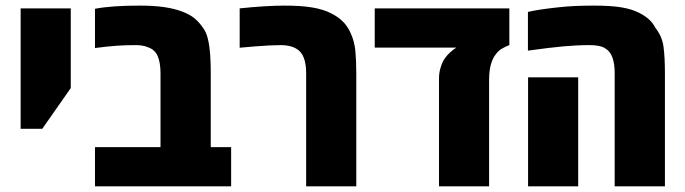

<svg xmlns="http://www.w3.org/2000/svg" viewBox="-20 -661 2431 681"><path d="M53.2 -204.1V-631.3H231V-348.6L129.9 -204.1Z M316.9 0V-139.2H549.3V-401.9Q549.3 -438.5 539.3 -461.9Q529.3 -485.4 503.9 -493.7Q495.1 -497.6 483.9 -499.3Q472.7 -501 462.4 -501Q425.3 -501 394 -498.8Q362.8 -496.6 316.9 -490.7V-629.9Q347.7 -635.7 386.7 -638.4Q425.8 -641.1 475.6 -641.1Q526.9 -641.1 562.7 -635.7Q598.6 -630.4 624.5 -620.6Q653.8 -609.9 671.1 -595Q688.5 -580.1 700.2 -562Q711.9 -546.9 717.8 -521.2Q723.6 -495.6 725.6 -465.6Q727.5 -435.5 727.5 -405.8V-139.2H799.8V0Z M1065.9 0V-401.9Q1065.9 -433.6 1057.6 -455.8Q1049.3 -478 1030.3 -488.8Q1020.5 -494.6 1006.8 -497.8Q993.2 -501 978 -501Q960 -501 934.8 -499.8Q909.7 -498.5 882.6 -496.3Q855.5 -494.1 830.1 -491.7V-631.3Q877 -636.2 917.2 -638.7Q957.5 -641.1 989.3 -641.1Q1048.8 -641.1 1087.6 -634.5Q1126.5 -627.9 1153.3 -614.3Q1178.2 -602.1 1195.3 -585.4Q1212.4 -568.8 1223.1 -544.9Q1237.3 -514.6 1240.5 -480Q1243.7 -445.3 1243.7 -401.9V0Z M1537.1 0V-383.3Q1537.1 -403.3 1543 -422.1Q1548.8 -440.9 1557.1 -453.1Q1565.4 -464.8 1575.9 -474.6Q1586.4 -484.4 1598.6 -492.2H1309.1V-631.3H1786.6V-501Q1772.5 -495.6 1760.7 -488.8Q1749 -481.9 1740.2 -470.7Q1714.8 -439.9 1714.8 -378.9V0Z M2160.2 0V-401.9Q2160.2 -435.1 2151.9 -457.8Q2143.6 -480.5 2124.5 -490.7Q2115.7 -496.1 2102.3 -498.5Q2088.9 -501 2070.8 -501Q2027.3 -501 1978.5 -496.6Q1929.7 -492.2 1852.5 -481.4V-618.7Q1873 -623.5 1899.4 -627.4Q1925.8 -631.3 1958 -634.8Q1992.2 -638.7 2023.7 -639.9Q2055.2 -641.1 2086.9 -641.1Q2147.5 -641.1 2184.8 -634.8Q2222.2 -628.4 2247.6 -615.2Q2267.6 -605 2281.7 -592.3Q2295.9 -579.6 2304.7 -562Q2328.6 -532.2 2333.5 -494.6Q2338.4 -457 2338.4 -401.9V0ZM1853 0V-386.7H2030.8V0Z"/></svg>

Font: Open Sans SemiCondensed ExtraBold
Style: Regular
Weight: 800
Width: 4
Designer: Monotype Design Team
Foundry: Monotype Imaging Inc.
Version: Version 3.000